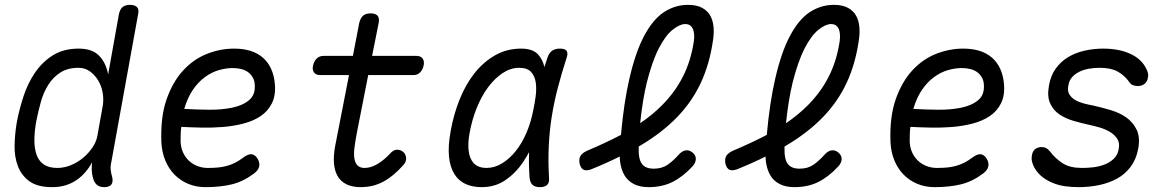

<svg xmlns="http://www.w3.org/2000/svg" viewBox="-20 -760 4840 790"><path d="M438 -93Q434 -77 435.5 -61.5Q437 -46 442 -30Q446 -10 437.5 0Q429 10 409 10Q389 10 378 0Q367 -10 362 -30Q358 -46 357.5 -60.5Q357 -75 359 -92Q347 -70 331 -51.5Q315 -33 295.5 -19.5Q276 -6 251 2Q226 10 195 10Q135 10 102 -13.5Q69 -37 54 -75.5Q39 -114 40 -161.5Q41 -209 49 -256Q59 -310 77 -364.5Q95 -419 125 -462.5Q155 -506 198.5 -533Q242 -560 304 -560Q359 -560 387.5 -531Q416 -502 425 -454L469 -700Q473 -721 484 -730.5Q495 -740 515 -740Q535 -740 544 -730.5Q553 -721 548 -700ZM216 -69Q244 -69 272 -80.5Q300 -92 322.5 -111Q345 -130 361 -154Q377 -178 381 -203L403 -326Q407 -351 402.5 -378Q398 -405 384.5 -428Q371 -451 350.5 -466Q330 -481 303 -481Q259 -481 229 -462Q199 -443 179 -411.5Q159 -380 148 -340.5Q137 -301 129 -260Q122 -221 121.5 -186Q121 -151 130 -124.5Q139 -98 160 -83.5Q181 -69 216 -69Z M1038 -110Q1050 -92 1046.5 -75.5Q1043 -59 1025 -46Q981 -13 934 -1.5Q887 10 825 10Q787 10 754.5 -3.5Q722 -17 698 -41.5Q674 -66 660 -100Q646 -134 644 -175Q640 -279 665.5 -351.5Q691 -424 734 -470.5Q777 -517 832 -538.5Q887 -560 943 -560Q1020 -560 1062.5 -522Q1105 -484 1111 -414Q1115 -367 1098.5 -334.5Q1082 -302 1052 -282Q1022 -262 981.5 -251.5Q941 -241 897 -237.5Q853 -234 808.5 -235Q764 -236 726 -238Q724 -225 723.5 -210Q723 -195 723 -178Q724 -153 733 -133Q742 -113 757.5 -98.5Q773 -84 793 -76.5Q813 -69 835 -69Q860 -69 879 -71Q898 -73 915.5 -78Q933 -83 948.5 -91Q964 -99 980 -111Q1000 -126 1013.5 -125.5Q1027 -125 1038 -110ZM738 -312Q787 -309 839.5 -308.5Q892 -308 935.5 -317Q979 -326 1005.5 -348.5Q1032 -371 1028 -414Q1027 -430 1019 -443Q1011 -456 999.5 -464Q988 -472 972 -476Q956 -480 937 -480Q910 -480 880.5 -471.5Q851 -463 823.5 -443Q796 -423 774 -391Q752 -359 738 -312Z M1694 -530Q1711 -530 1719 -519Q1727 -508 1723 -490Q1719 -473 1708.5 -462Q1698 -451 1680 -451H1495L1449 -217Q1441 -176 1438 -148.5Q1435 -121 1439 -103.5Q1443 -86 1453 -77.5Q1463 -69 1480 -69Q1507 -69 1534.5 -86Q1562 -103 1585 -128Q1599 -144 1613.5 -144Q1628 -144 1639 -135Q1650 -125 1651 -109.5Q1652 -94 1639 -80Q1619 -58 1599.5 -41.5Q1580 -25 1559 -13.5Q1538 -2 1514.5 4Q1491 10 1464 10Q1429 10 1405 -2Q1381 -14 1368.5 -36.5Q1356 -59 1354 -90Q1352 -121 1359 -159L1416 -451H1298Q1280 -451 1272 -462Q1264 -473 1268 -490Q1272 -508 1283 -519Q1294 -530 1311 -530H1432L1458 -665Q1463 -686 1474 -695.5Q1485 -705 1505 -705Q1525 -705 1533.5 -695.5Q1542 -686 1538 -665L1511 -530Z M1962 10Q1924 10 1895.5 -3Q1867 -16 1849.5 -44Q1832 -72 1827.5 -115Q1823 -158 1834 -219Q1846 -288 1871 -350.5Q1896 -413 1933 -459.5Q1970 -506 2018 -533Q2066 -560 2124 -560Q2172 -560 2194 -536Q2213 -515 2220 -484Q2226 -502 2232 -521Q2239 -543 2252 -551.5Q2265 -560 2284 -560Q2305 -560 2311.5 -550.5Q2318 -541 2311 -521Q2291 -459 2275.5 -400Q2260 -341 2250.5 -282Q2241 -223 2238 -160.5Q2235 -98 2239 -29Q2241 -9 2231.5 0.5Q2222 10 2201.5 10Q2181 10 2171 0.5Q2161 -9 2159 -29Q2155 -84 2157 -134Q2146 -114 2133 -94Q2103 -49 2060.5 -19.5Q2018 10 1962 10ZM1982 -69Q2015 -69 2046 -88Q2077 -107 2102.5 -139Q2128 -171 2146.5 -214.5Q2165 -258 2174 -306Q2180 -333 2184 -363.5Q2188 -394 2184.5 -420Q2181 -446 2165.5 -463.5Q2150 -481 2116 -481Q2081 -481 2048.5 -459.5Q2016 -438 1989 -402Q1962 -366 1942 -317Q1922 -268 1912 -212Q1900 -145 1917 -107Q1934 -69 1982 -69Z M2829 -75Q2789 -32 2746.5 -11Q2704 10 2649 10Q2613 10 2588.5 -2.5Q2564 -15 2550.5 -37Q2537 -59 2532 -91Q2530 -103 2530 -116Q2476 -89 2414 -64Q2393 -56 2381.5 -61.5Q2370 -67 2365 -86Q2361 -106 2368.5 -118.5Q2376 -131 2396 -140Q2472 -172 2535 -205Q2547 -338 2569 -433Q2594 -544 2630.5 -612.5Q2667 -681 2712.5 -710.5Q2758 -740 2811 -740Q2847 -740 2869.5 -727.5Q2892 -715 2903 -694.5Q2914 -674 2916 -648Q2918 -622 2914 -596Q2900 -497 2863.5 -419Q2827 -341 2766 -278Q2705 -215 2618 -163L2608 -157V-141Q2608 -116 2614 -99.5Q2620 -83 2633.5 -74.5Q2647 -66 2670 -66Q2704 -66 2727.5 -82.5Q2751 -99 2773 -124Q2788 -140 2802.5 -141.5Q2817 -143 2830 -132Q2844 -120 2843 -104.5Q2842 -89 2829 -75ZM2614 -253Q2664 -287 2703 -326Q2757 -380 2790 -445Q2823 -510 2835 -591Q2837 -606 2836 -619Q2835 -632 2831 -641Q2827 -650 2819.5 -655.5Q2812 -661 2799 -661Q2777 -661 2747.5 -637.5Q2718 -614 2690.5 -560.5Q2663 -507 2641 -419Q2624 -349 2614 -253Z M3429 -75Q3389 -32 3346.5 -11Q3304 10 3249 10Q3213 10 3188.5 -2.5Q3164 -15 3150.5 -37Q3137 -59 3132 -91Q3130 -103 3130 -116Q3076 -89 3014 -64Q2993 -56 2981.5 -61.5Q2970 -67 2965 -86Q2961 -106 2968.5 -118.5Q2976 -131 2996 -140Q3072 -172 3135 -205Q3147 -338 3169 -433Q3194 -544 3230.5 -612.5Q3267 -681 3312.5 -710.5Q3358 -740 3411 -740Q3447 -740 3469.5 -727.5Q3492 -715 3503 -694.5Q3514 -674 3516 -648Q3518 -622 3514 -596Q3500 -497 3463.5 -419Q3427 -341 3366 -278Q3305 -215 3218 -163L3208 -157V-141Q3208 -116 3214 -99.5Q3220 -83 3233.5 -74.5Q3247 -66 3270 -66Q3304 -66 3327.5 -82.5Q3351 -99 3373 -124Q3388 -140 3402.5 -141.5Q3417 -143 3430 -132Q3444 -120 3443 -104.5Q3442 -89 3429 -75ZM3214 -253Q3264 -287 3303 -326Q3357 -380 3390 -445Q3423 -510 3435 -591Q3437 -606 3436 -619Q3435 -632 3431 -641Q3427 -650 3419.5 -655.5Q3412 -661 3399 -661Q3377 -661 3347.5 -637.5Q3318 -614 3290.5 -560.5Q3263 -507 3241 -419Q3224 -349 3214 -253Z M4038 -110Q4050 -92 4046.5 -75.5Q4043 -59 4025 -46Q3981 -13 3934 -1.5Q3887 10 3825 10Q3787 10 3754.5 -3.5Q3722 -17 3698 -41.5Q3674 -66 3660 -100Q3646 -134 3644 -175Q3640 -279 3665.5 -351.5Q3691 -424 3734 -470.5Q3777 -517 3832 -538.5Q3887 -560 3943 -560Q4020 -560 4062.5 -522Q4105 -484 4111 -414Q4115 -367 4098.5 -334.5Q4082 -302 4052 -282Q4022 -262 3981.5 -251.5Q3941 -241 3897 -237.5Q3853 -234 3808.5 -235Q3764 -236 3726 -238Q3724 -225 3723.5 -210Q3723 -195 3723 -178Q3724 -153 3733 -133Q3742 -113 3757.5 -98.5Q3773 -84 3793 -76.5Q3813 -69 3835 -69Q3860 -69 3879 -71Q3898 -73 3915.5 -78Q3933 -83 3948.5 -91Q3964 -99 3980 -111Q4000 -126 4013.5 -125.5Q4027 -125 4038 -110ZM3738 -312Q3787 -309 3839.5 -308.5Q3892 -308 3935.5 -317Q3979 -326 4005.5 -348.5Q4032 -371 4028 -414Q4027 -430 4019 -443Q4011 -456 3999.5 -464Q3988 -472 3972 -476Q3956 -480 3937 -480Q3910 -480 3880.5 -471.5Q3851 -463 3823.5 -443Q3796 -423 3774 -391Q3752 -359 3738 -312Z M4419 10Q4390 10 4364 6.5Q4338 3 4315 -6Q4292 -15 4272 -29.5Q4252 -44 4238 -67Q4231 -78 4227 -92.5Q4223 -107 4226 -121Q4229 -140 4240.5 -147.5Q4252 -155 4266 -155Q4276 -155 4284 -151Q4292 -147 4300 -137Q4324 -106 4353.5 -87.5Q4383 -69 4432 -69Q4452 -69 4476.5 -71.5Q4501 -74 4523.5 -82.5Q4546 -91 4562.5 -106.5Q4579 -122 4583 -147Q4588 -172 4577 -189Q4566 -206 4546.5 -217.5Q4527 -229 4504.5 -235.5Q4482 -242 4463 -246Q4431 -253 4398 -262.5Q4365 -272 4339.5 -289Q4314 -306 4301 -334.5Q4288 -363 4296 -408Q4303 -449 4324 -478Q4345 -507 4375 -525Q4405 -543 4442.5 -551.5Q4480 -560 4519 -560Q4585 -560 4632 -538Q4679 -516 4698 -474Q4703 -464 4704 -455.5Q4705 -447 4703 -441Q4702 -426 4690.5 -416Q4679 -406 4662 -406Q4653 -406 4643 -409Q4633 -412 4627 -422Q4606 -451 4578 -466Q4550 -481 4505 -481Q4481 -481 4459 -477Q4437 -473 4419.5 -464Q4402 -455 4390.5 -441.5Q4379 -428 4376 -409Q4371 -386 4380 -371.5Q4389 -357 4405 -348Q4421 -339 4440.5 -334Q4460 -329 4477 -326Q4513 -318 4550 -307Q4587 -296 4614.5 -276.5Q4642 -257 4657 -226Q4672 -195 4663 -147Q4655 -104 4632 -73.5Q4609 -43 4576 -25Q4543 -7 4502.5 1.5Q4462 10 4419 10Z"/></svg>

Font: Maple Mono NL Light
Style: Italic
Weight: 300
Italic angle: -10°
Monospace: yes
Designer: subframe7536
Version: Version 7.000